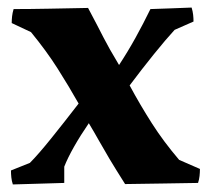

<svg xmlns="http://www.w3.org/2000/svg" viewBox="-20 -484 549 508"><path d="M14 4Q11 -5 10 -14.5Q9 -24 9 -33L59 -53Q81 -75 116 -118.5Q151 -162 188 -210Q162 -256 132.5 -302.5Q103 -349 62 -399L11 -423Q11 -432 12 -441Q13 -450 16 -460Q59 -460 110 -461Q161 -462 213 -463Q228 -435 237.5 -416.5Q247 -398 254.5 -383.5Q262 -369 271 -353Q280 -337 295 -312Q318 -347 338.5 -384Q359 -421 378 -460Q409 -461 435 -462Q461 -463 487 -464Q490 -454 491 -445Q492 -436 492 -427L442 -405Q419 -380 387.5 -341Q356 -302 323 -258Q351 -206 382 -157.5Q413 -109 454 -61L509 -37Q509 -28 508 -18.5Q507 -9 504 0Q463 1 412.5 1.5Q362 2 311 3Q285 -38 269.5 -64Q254 -90 242 -111.5Q230 -133 215 -158Q193 -126 176 -96Q159 -66 150 -43V0Q119 1 83 2Q47 3 14 4Z"/></svg>

Font: Labrada
Style: Bold
Weight: 700
Designer: Mercedes Jáuregui
Foundry: Omnibus-Type Team
Version: Version 1.000; ttfautohint (v1.8.4.7-5d5b)